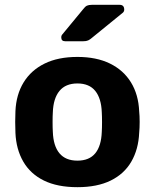

<svg xmlns="http://www.w3.org/2000/svg" viewBox="-20 -766 641 796"><path d="M301 10Q218 10 162 -17.5Q106 -45 76.5 -96Q47 -147 44 -215Q43 -235 43 -260.5Q43 -286 44 -305Q47 -374 78 -424.5Q109 -475 165 -502.5Q221 -530 301 -530Q380 -530 436 -502.5Q492 -475 523 -424.5Q554 -374 557 -305Q559 -286 559 -260.5Q559 -235 557 -215Q554 -147 524.5 -96Q495 -45 439 -17.5Q383 10 301 10ZM301 -100Q350 -100 375 -130.5Q400 -161 402 -220Q403 -235 403 -260Q403 -285 402 -300Q400 -358 375 -389Q350 -420 301 -420Q252 -420 226.5 -389Q201 -358 199 -300Q198 -285 198 -260Q198 -235 199 -220Q201 -161 226.5 -130.5Q252 -100 301 -100ZM250 -595Q234 -595 234 -611Q234 -619 239 -624L324 -727Q333 -739 340.5 -742.5Q348 -746 361 -746H476Q495 -746 495 -726Q495 -719 490 -714L361 -609Q353 -602 345.5 -598.5Q338 -595 325 -595Z"/></svg>

Font: Rubik Light SemiBold
Style: Regular
Weight: 600
Version: Version 2.300;gftools[0.9.30]